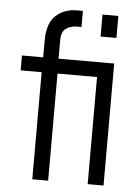

<svg xmlns="http://www.w3.org/2000/svg" viewBox="-51 -744 567 784"><g transform="rotate(5 232.0 -351.5)"><path d="M338 -695H403V-605H338ZM175 -500H403V0H338V-439H176V0H111V-439H25V-500H112V-569Q112 -640 146.5 -671.5Q181 -703 232 -703H257V-637H237Q213 -637 194 -624Q175 -611 175 -576Z"/></g></svg>

Font: Marvel
Style: Bold
Weight: 700
Designer: Carolina Trebol
Foundry: Carolina Trebol
Version: Version 1.001